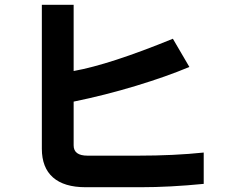

<svg xmlns="http://www.w3.org/2000/svg" viewBox="-20 -717 1002 803"><path d="M155 -95V-697H288V-420Q439 -447 703 -555L772 -437Q677 -397 548.5 -358Q420 -319 288 -292V-109Q288 -66 346 -66H558Q708 -66 832 -79V52Q690 66 569 66H338Q248 66 201.5 25Q155 -16 155 -95Z"/></svg>

Font: Gmarket Sans TTF Bold
Style: Regular
Weight: 700
Designer: Creative Director : Sungho Lee; Art Director : Kiwoong Choi; Project Manager : Sori Yang, Jongwook Yoon; Font Designer :
Foundry: Sandoll Inc.
Version: Version 1.000;hotconv 1.0.109;makeotfexe 2.5.65596